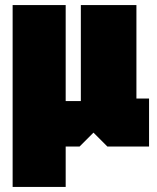

<svg xmlns="http://www.w3.org/2000/svg" viewBox="-20 -580 620 760"><path d="M30 160V-560H240V-180H300V-560H520V-190H570V0H405L350 -55L295 0H240V160Z"/></svg>

Font: Tektur Condensed Black
Style: Regular
Weight: 900
Width: 3
Designer: Adam Jagosz
Foundry: Adam Jagosz
Version: Version 1.005;gftools[0.9.30]